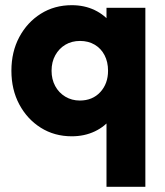

<svg xmlns="http://www.w3.org/2000/svg" viewBox="-20 -516 635 741"><path d="M257 10Q190 10 137.5 -23Q85 -56 54.5 -113Q24 -170 24 -243Q24 -316 54.5 -373Q85 -430 137.5 -463Q190 -496 257 -496Q306 -496 345.5 -477Q385 -458 410 -424.5Q435 -391 438 -348V-138Q435 -95 410.5 -61.5Q386 -28 346 -9Q306 10 257 10ZM288 -128Q337 -128 367 -160.5Q397 -193 397 -243Q397 -277 383.5 -303Q370 -329 345.5 -343.5Q321 -358 289 -358Q257 -358 232.5 -343.5Q208 -329 193.5 -303Q179 -277 179 -243Q179 -210 193 -184Q207 -158 232 -143Q257 -128 288 -128ZM391 205V-125L414 -243L391 -361V-486H541V205Z"/></svg>

Font: Outfit-Bold
Style: Bold
Weight: 700
Designer: Rodrigo Fuenzalida
Foundry: fragTYPE
Version: Version 1.000